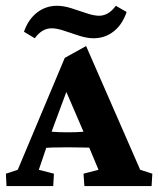

<svg xmlns="http://www.w3.org/2000/svg" viewBox="-22 -630 536 650"><path d="M0 0 -2 -42 38.1 -55.2 197.3 -434.1 269.5 -474.1 452.6 -55.2 493.7 -42 491.2 0H263.7L260.7 -42L311.5 -55.2L271.5 -150.9L263.2 -178.2L187 -355L211.4 -342.3L151.9 -182.1L144.5 -158.7L109.4 -55.2L160.6 -42L158.2 0ZM124.5 -128.9V-186Q140.1 -185.5 158.4 -183.8Q176.8 -182.1 207.5 -182.1Q237.8 -182.1 257.3 -183.8Q276.9 -185.5 292 -186V-129.9Q281.2 -129.9 261.7 -130.6Q242.2 -131.3 207.5 -131.3Q172.9 -131.3 153.6 -130.6Q134.3 -129.9 124.5 -128.9ZM370.1 -610.4 406.7 -589.4Q392.1 -546.4 362.5 -523.4Q333 -500.5 294.9 -500.5Q272.5 -500.5 246.1 -509Q219.7 -517.6 195.1 -525.9Q170.4 -534.2 152.8 -534.2Q120.1 -534.2 95.7 -500.5L59.1 -522.5Q73.7 -564.5 103.3 -587.4Q132.8 -610.4 170.9 -610.4Q193.4 -610.4 219.7 -602.1Q246.1 -593.8 271 -585.2Q295.9 -576.7 313.5 -576.7Q345.7 -576.7 370.1 -610.4Z"/></svg>

Font: Lateef ExtraBold
Style: Regular
Weight: 800
Designer: SIL International
Foundry: SIL International
Version: Version 4.200